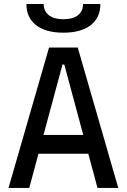

<svg xmlns="http://www.w3.org/2000/svg" viewBox="-20 -928 626 948"><path d="M22 0 222.2 -693.4H363.8L564 0H461.4L416 -168.9H169.9L124.5 0ZM194.8 -261.7H391.1L297.4 -609.4H288.6ZM293 -766.6Q206.1 -766.6 158.2 -803.7Q110.4 -840.8 110.4 -908.2H195.8Q195.8 -872.6 221.4 -852.8Q247.1 -833 293 -833Q339.4 -833 364.7 -852.8Q390.1 -872.6 390.1 -908.2H475.6Q475.6 -840.8 427.7 -803.7Q379.9 -766.6 293 -766.6Z"/></svg>

Font: Cascadia Mono PL
Style: Regular
Weight: 400
Monospace: yes
Designer: Aaron Bell
Foundry: Saja Typeworks
Version: Version 2404.023; ttfautohint (v1.8.4)